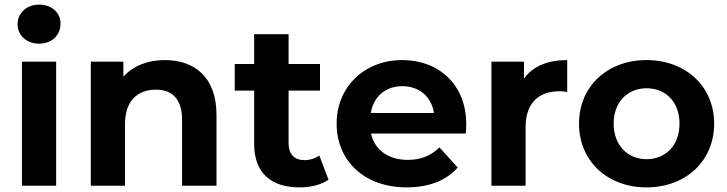

<svg xmlns="http://www.w3.org/2000/svg" viewBox="-20 -804 3145 831"><path d="M223 0V-537H75V0ZM149 -615C205 -615 242 -652 242 -702C242 -749 204 -784 149 -784C94 -784 56 -746 56 -699C56 -652 94 -615 149 -615Z M693 -544C620 -544 556 -519 514 -472V-537H373V0H521V-267C521 -368 576 -416 655 -416C726 -416 768 -374 768 -286V0H917V-307C917 -471 821 -544 693 -544Z M1365 -527H1229V-656H1080V-527H996V-412H1080V-182C1080 -56 1152 7 1277 7C1324 7 1370 -4 1402 -26L1362 -131C1344 -118 1321 -111 1297 -111C1254 -111 1229 -137 1229 -185V-412H1365Z M1585 -315C1596 -385 1648 -431 1721 -431C1795 -431 1848 -385 1858 -315ZM1740 7C1837 7 1912 -23 1961 -79L1882 -166C1845 -130 1802 -112 1745 -112C1660 -112 1601 -156 1586 -226H1996C1997 -238 1998 -255 1998 -266C1998 -438 1879 -544 1721 -544C1558 -544 1437 -429 1437 -269C1437 -108 1557 7 1740 7Z M2255 -255C2255 -359 2313 -409 2401 -409C2412 -409 2422 -408 2435 -406V-544C2350 -544 2286 -517 2248 -464V-537H2107V0H2255Z M2778 7C2948 7 3071 -107 3071 -269C3071 -430 2948 -544 2778 -544C2609 -544 2486 -430 2486 -269C2486 -107 2609 7 2778 7ZM2778 -115C2698 -115 2636 -174 2636 -269C2636 -364 2698 -422 2778 -422C2860 -422 2921 -364 2921 -269C2921 -174 2860 -115 2778 -115Z"/></svg>

Font: Montserrat-Alt1
Style: Bold
Weight: 700
Designer: Differentunic
Foundry: Differentunic
Version: Version 7.222